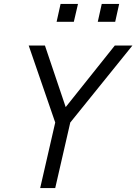

<svg xmlns="http://www.w3.org/2000/svg" viewBox="-20 -950 689 970"><path d="M183 0 259 -331 125 -720H207L322 -379H288L560 -720H649L335 -331L259 0ZM474 -840 494 -930H582L562 -840ZM266 -840 286 -930H374L353 -840Z"/></svg>

Font: Instrument Sans SemiCondensed
Style: Italic
Weight: 400
Width: 4
Italic angle: -13°
Designer: Rodrigo Fuenzalida
Foundry: fragTYPE
Version: Version 1.000;gftools[0.9.28]